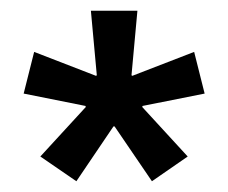

<svg xmlns="http://www.w3.org/2000/svg" viewBox="-20 -659 424 357"><path d="M122 -322 55 -368 139.5 -460 139 -462 24 -485 43.5 -562.5 158.5 -518 160 -519 149 -639H235.5L224.5 -519L226 -518L341 -562.5L360.5 -485L245 -462L244.5 -460L329 -368L262.5 -322L193 -424H191Z"/></svg>

Font: Anek Bangla Medium
Style: Regular
Weight: 500
Designer: Sulekha Rajkumar (Bangla), Yesha Goshar (Latin)
Foundry: Ek Type
Version: Version 1.003